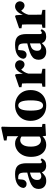

<svg xmlns="http://www.w3.org/2000/svg" viewBox="1172 -1940 782 3167"><g transform="rotate(-90 1563.5 -356.0)"><path d="M415 14Q371 14 344 -5Q317 -24 306 -58Q273 -24 243.5 -4.5Q214 15 162 15Q104 15 67.5 -18Q31 -51 31 -113Q31 -149 47 -178.5Q63 -208 105 -232.5Q147 -257 224 -278Q244 -283 263 -288Q282 -293 301 -298V-332Q301 -399 284 -423Q267 -447 219 -447Q212 -447 206 -447Q200 -447 192 -446L187 -402Q186 -353 164.5 -331Q143 -309 114 -309Q59 -309 47 -359Q51 -421 110 -460Q169 -499 276 -499Q373 -499 414 -455Q455 -411 455 -310V-86Q455 -57 478 -57Q486 -57 493 -61.5Q500 -66 508 -79L535 -61Q517 -21 488.5 -3.5Q460 14 415 14ZM179 -134Q179 -99 196.5 -82.5Q214 -66 239 -66Q254 -66 268 -70.5Q282 -75 301 -87V-254Q291 -251 281.5 -248Q272 -245 263 -242Q217 -228 198 -200Q179 -172 179 -134Z M729 -239Q729 -157 758 -114.5Q787 -72 833 -72Q867 -72 895 -95V-393Q868 -414 836 -414Q790 -414 759.5 -371Q729 -328 729 -239ZM908 11 900 -46Q842 15 759 15Q703 15 657.5 -14Q612 -43 586 -99.5Q560 -156 560 -237Q560 -319 591.5 -377.5Q623 -436 673.5 -467.5Q724 -499 780 -499Q819 -499 848 -485.5Q877 -472 901 -446V-629L831 -639V-682L1042 -727L1058 -716L1054 -576V-56L1103 -47V0Z M1407 15Q1330 15 1273 -17.5Q1216 -50 1185 -108.5Q1154 -167 1154 -243Q1154 -320 1187.5 -377.5Q1221 -435 1278.5 -467Q1336 -499 1407 -499Q1479 -499 1536.5 -467.5Q1594 -436 1628 -379Q1662 -322 1662 -243Q1662 -166 1630.5 -107.5Q1599 -49 1542 -17Q1485 15 1407 15ZM1407 -37Q1450 -37 1471 -86Q1492 -135 1492 -241Q1492 -348 1471 -397Q1450 -446 1407 -446Q1365 -446 1344 -397Q1323 -348 1323 -241Q1323 -135 1344 -86Q1365 -37 1407 -37Z M1717 0V-47L1772 -58Q1773 -95 1773 -137Q1773 -179 1773 -210V-269Q1773 -297 1772.5 -315Q1772 -333 1771.5 -348.5Q1771 -364 1770 -384L1709 -393V-432L1906 -499L1924 -488L1933 -370Q1954 -434 1992 -466.5Q2030 -499 2067 -499Q2100 -499 2124 -480.5Q2148 -462 2154 -425Q2153 -386 2133 -364.5Q2113 -343 2083 -343Q2041 -343 2006 -390L2000 -398Q1978 -377 1959.5 -345Q1941 -313 1933 -278V-210Q1933 -179 1933 -139Q1933 -99 1934 -64L2013 -47V0Z M2546 14Q2502 14 2475 -5Q2448 -24 2437 -58Q2404 -24 2374.5 -4.5Q2345 15 2293 15Q2235 15 2198.5 -18Q2162 -51 2162 -113Q2162 -149 2178 -178.5Q2194 -208 2236 -232.5Q2278 -257 2355 -278Q2375 -283 2394 -288Q2413 -293 2432 -298V-332Q2432 -399 2415 -423Q2398 -447 2350 -447Q2343 -447 2337 -447Q2331 -447 2323 -446L2318 -402Q2317 -353 2295.5 -331Q2274 -309 2245 -309Q2190 -309 2178 -359Q2182 -421 2241 -460Q2300 -499 2407 -499Q2504 -499 2545 -455Q2586 -411 2586 -310V-86Q2586 -57 2609 -57Q2617 -57 2624 -61.5Q2631 -66 2639 -79L2666 -61Q2648 -21 2619.5 -3.5Q2591 14 2546 14ZM2310 -134Q2310 -99 2327.5 -82.5Q2345 -66 2370 -66Q2385 -66 2399 -70.5Q2413 -75 2432 -87V-254Q2422 -251 2412.5 -248Q2403 -245 2394 -242Q2348 -228 2329 -200Q2310 -172 2310 -134Z M2689 0V-47L2744 -58Q2745 -95 2745 -137Q2745 -179 2745 -210V-269Q2745 -297 2744.5 -315Q2744 -333 2743.5 -348.5Q2743 -364 2742 -384L2681 -393V-432L2878 -499L2896 -488L2905 -370Q2926 -434 2964 -466.5Q3002 -499 3039 -499Q3072 -499 3096 -480.5Q3120 -462 3126 -425Q3125 -386 3105 -364.5Q3085 -343 3055 -343Q3013 -343 2978 -390L2972 -398Q2950 -377 2931.5 -345Q2913 -313 2905 -278V-210Q2905 -179 2905 -139Q2905 -99 2906 -64L2985 -47V0Z"/></g></svg>

Font: Source Serif 4
Style: Bold
Weight: 700
Designer: Frank Grießhammer
Foundry: Adobe
Version: Version 4.005;hotconv 1.1.0;makeotfexe 2.6.0